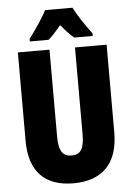

<svg xmlns="http://www.w3.org/2000/svg" viewBox="-61 -973 711 1028"><g transform="rotate(-5 294.0 -458.5)"><path d="M368 -927H221C204 -892 152 -815 125 -781V-767H226C243 -781 266 -806 294 -840C321 -807 344 -783 364 -767H463V-781C423 -834 391 -883 368 -927ZM533 -242V-714H363V-247C363 -167 342 -139 294 -139C249 -139 226 -168 226 -246V-714H56V-238C56 -72 140 10 292 10C448 10 533 -77 533 -242Z"/></g></svg>

Font: Noto Sans Gujarati ExtraCondensed Black
Style: Regular
Weight: 900
Width: 2
Designer: Jelle Bosma - Monotype Design Team, Universal Thirst
Foundry: Monotype Imaging Inc.
Version: Version 2.106